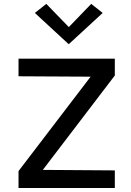

<svg xmlns="http://www.w3.org/2000/svg" viewBox="-20 -944 657 964"><path d="M73 0ZM195 -91 556.5 -88.5V0H73V-85L435 -559L73 -561V-649.5H556.5V-565ZM325.5 -808 438 -924.5 495.5 -879 325 -722 155 -879 212.5 -924.5Z"/></svg>

Font: Betinya Sans Medium
Style: Regular
Weight: 500
Designer: Jonathan Pinhorn
Version: Version 2.001;December 9, 2019;FontCreator 12.0.0.2547 64-bi